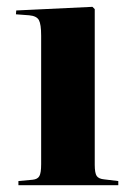

<svg xmlns="http://www.w3.org/2000/svg" viewBox="-20 -545 392 565"><path d="M34.2 0V-12.2L76.2 -16.1Q90.8 -17.6 95.9 -26.9Q101.1 -36.1 101.1 -62V-439.9Q101.1 -473.6 94.5 -485.8Q87.9 -498 65.9 -500L26.9 -502.9L27.8 -514.2L252 -524.9L258.8 -518.1V-60.1Q258.8 -35.6 264.6 -27.1Q270.5 -18.6 287.1 -17.1L328.1 -12.2V0Z"/></svg>

Font: Display Regular
Style: Bold
Weight: 700
Designer: Latin by Veronika Burian and Jose Scaglione. Greek by Irene Vlachou. Cyrillic by Vera Evstafieva.
Foundry: TypeTogether
Version: Version 3.002